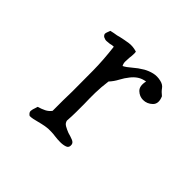

<svg xmlns="http://www.w3.org/2000/svg" viewBox="-122 -602 745 745"><g transform="rotate(45 250.0 -229.5)"><path d="M432 -410Q445 -380 428.5 -364Q412 -348 390 -348Q371 -348 356 -362Q341 -376 348 -407Q329 -404 315.5 -395Q302 -386 292 -373Q279 -357 269 -338Q259 -319 245 -304Q240 -267 239.5 -236.5Q239 -206 240 -177Q240 -155 240 -132Q240 -109 238 -83Q240 -71 251.5 -64.5Q263 -58 276 -53Q291 -49 303.5 -44Q316 -39 317 -29Q319 -14 307 -9.5Q295 -5 279 -5Q264 -5 249 -7Q234 -9 226 -9Q209 -10 193 -7Q177 -4 162 0Q151 3 141.5 5Q132 7 123 7Q111 -1 112 -10.5Q113 -20 117 -30Q119 -37 120 -40Q137 -45 150 -51.5Q163 -58 172 -70Q172 -100 172 -126.5Q172 -153 173 -178Q173 -238 172.5 -293Q172 -348 164 -414Q158 -414 153.5 -413Q149 -412 145 -411Q136 -410 128.5 -409.5Q121 -409 111 -414Q103 -421 104 -427Q105 -433 108 -440Q110 -445 111 -448Q119 -450 127 -451.5Q135 -453 142 -454Q146 -455 153 -457Q175 -462 195 -465Q215 -468 238 -461Q238 -460 238.5 -458Q239 -456 239 -454Q239 -446 238.5 -439Q238 -432 237 -426Q236 -414 236 -404Q236 -394 241 -385Q255 -392 272 -407Q289 -422 311 -435Q327 -444 345.5 -448.5Q364 -453 385 -448Q402 -444 410 -432.5Q418 -421 432 -410Z"/></g></svg>

Font: Yuji Syuku
Style: Regular
Weight: 400
Designer: Kataoka Yuji
Foundry: Kinuta Font Factory
Version: Version 3.002